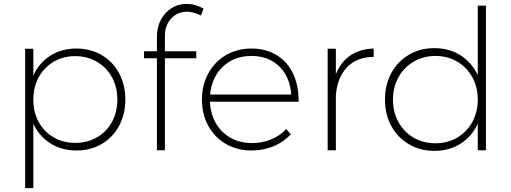

<svg xmlns="http://www.w3.org/2000/svg" viewBox="-20 -771 2622 985"><path d="M623 -260Q623 -185 591 -125.5Q559 -66 502 -32.5Q445 1 372 1Q296 1 238.5 -35.5Q181 -72 151 -136V194H109V-521H151V-384Q181 -449 238.5 -485.5Q296 -522 372 -522Q444 -522 501.5 -488.5Q559 -455 591 -395.5Q623 -336 623 -260ZM582 -260Q582 -324 554.5 -374.5Q527 -425 477.5 -454Q428 -483 366 -483Q304 -483 255 -454Q206 -425 178.5 -374.5Q151 -324 151 -260Q151 -196 178.5 -145.5Q206 -95 255 -66.5Q304 -38 366 -38Q428 -38 477.5 -66.5Q527 -95 554.5 -145.5Q582 -196 582 -260Z M826 -587V-508H987V-472H826V0H785V-472H719V-508H785V-583Q785 -632 805.5 -670Q826 -708 860.5 -729.5Q895 -751 935 -751Q982 -751 1024 -727L1011 -691Q971 -711 940 -711Q891 -711 858.5 -676.5Q826 -642 826 -587Z M1512 -249H1057Q1060 -186 1088 -138Q1116 -90 1164 -63.5Q1212 -37 1272 -37Q1325 -37 1370.5 -55.5Q1416 -74 1448 -109L1472 -82Q1435 -42 1383 -20.5Q1331 1 1270 1Q1197 1 1139 -32.5Q1081 -66 1048.5 -125.5Q1016 -185 1016 -260Q1016 -335 1049 -395Q1082 -455 1139.5 -488.5Q1197 -522 1270 -522Q1345 -522 1400.5 -487.5Q1456 -453 1484.5 -391Q1513 -329 1512 -249ZM1474 -286Q1468 -376 1413 -430Q1358 -484 1270 -484Q1182 -484 1124 -429.5Q1066 -375 1058 -286Z M1897 -522V-479Q1812 -479 1761 -426.5Q1710 -374 1703 -282V0H1661V-521H1703V-390Q1728 -453 1777.5 -486.5Q1827 -520 1897 -522Z M2473 -742V0H2431V-136Q2401 -71 2343 -34Q2285 3 2209 3Q2136 3 2078 -31Q2020 -65 1987.5 -124.5Q1955 -184 1955 -260Q1955 -336 1987.5 -396Q2020 -456 2077.5 -490Q2135 -524 2208 -524Q2285 -524 2343 -487Q2401 -450 2431 -385V-742ZM2431 -260Q2431 -324 2403 -375Q2375 -426 2325.5 -455Q2276 -484 2214 -484Q2152 -484 2102.5 -455Q2053 -426 2024.5 -375Q1996 -324 1996 -260Q1996 -196 2024 -145Q2052 -94 2101.5 -65Q2151 -36 2214 -36Q2276 -36 2325.5 -65Q2375 -94 2403 -145Q2431 -196 2431 -260Z"/></svg>

Font: TypoPRO Montserrat
Style: Regular
Weight: 275
Designer: Julieta Ulanovsky
Foundry: Julieta Ulanovsky
Version: Version 6.001